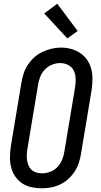

<svg xmlns="http://www.w3.org/2000/svg" viewBox="-20 -1001 540 1029"><path d="M203 8Q175 8 147.5 2Q120 -4 98 -19Q76 -34 61 -56.5Q46 -79 39.5 -105Q33 -131 33.5 -160Q34 -189 38 -217L95 -559Q99 -584 107 -608Q115 -632 129.5 -654Q144 -676 164 -694Q184 -712 208 -723Q232 -734 256.5 -740Q281 -746 306 -746Q335 -746 362 -738.5Q389 -731 411 -716Q433 -701 448 -678.5Q463 -656 469.5 -630Q476 -604 475.5 -575Q475 -546 471 -518L414 -176Q410 -151 402 -127Q394 -103 379.5 -81Q365 -59 345 -41Q325 -23 301.5 -12Q278 -1 253 3.5Q228 8 203 8ZM205 -72Q227 -72 249.5 -80.5Q272 -89 288 -106Q304 -123 313 -145Q322 -167 325 -189L382 -531Q386 -555 385.5 -578.5Q385 -602 375.5 -622Q366 -642 346 -652.5Q326 -663 302 -663Q280 -663 258 -654Q236 -645 220 -628Q204 -611 195.5 -589.5Q187 -568 184 -546L127 -204Q124 -188 123.5 -172.5Q123 -157 125 -142.5Q127 -128 133 -114Q139 -100 149.5 -90.5Q160 -81 175 -76.5Q190 -72 205 -72ZM341 -795 217 -929 287 -981 396 -835Z"/></svg>

Font: Iosevka Curly Slab MdObl
Style: Regular
Weight: 500
Italic angle: -9°
Monospace: yes
Designer: Belleve Invis
Foundry: Belleve Invis
Version: Version 11.0.0; ttfautohint (v1.8.3)